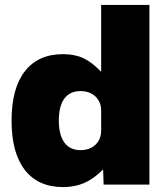

<svg xmlns="http://www.w3.org/2000/svg" viewBox="-20 -750 681 780"><path d="M236 10Q135 10 81 -59.5Q27 -129 27 -260Q27 -391 81 -460.5Q135 -530 236 -530Q283 -530 318 -514Q353 -498 389 -460H391V-730H587V0H401L399 -60H397Q360 -23 322 -6.5Q284 10 236 10ZM307 -140Q332 -140 351 -150Q370 -160 380.5 -178Q391 -196 391 -220V-300Q391 -324 380.5 -342Q370 -360 351 -370Q332 -380 307 -380Q264 -380 241.5 -349.5Q219 -319 219 -260Q219 -202 241.5 -171Q264 -140 307 -140Z"/></svg>

Font: M PLUS 1 Black
Style: Regular
Weight: 900
Designer: Coji Morishita
Foundry: UNDERFOREST DESIGN
Version: Version 1.001